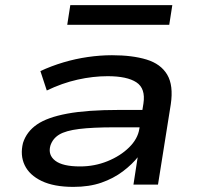

<svg xmlns="http://www.w3.org/2000/svg" viewBox="-20 -722 786 751"><path d="M267 9Q191 9 143 -14Q95 -37 76.5 -76Q58 -115 70 -163Q84 -207 124.5 -235Q165 -263 243 -277.5Q321 -292 446 -292H558L548 -224H428Q342 -224 289.5 -217.5Q237 -211 211.5 -195.5Q186 -180 177 -152Q167 -116 196 -93.5Q225 -71 293 -71Q350 -71 400.5 -91.5Q451 -112 485 -145.5Q519 -179 525 -218L541 -317Q550 -376 513.5 -400Q477 -424 401 -424Q344 -424 283.5 -410.5Q223 -397 163 -368L138 -444Q181 -464 228 -478Q275 -492 323.5 -499Q372 -506 418 -506Q498 -506 553.5 -489Q609 -472 634 -430Q659 -388 648 -314L598 0H502L519 -110L522 -111Q498 -80 461 -52Q424 -24 376.5 -7.5Q329 9 267 9ZM243 -625 255 -702H654L642 -625Z"/></svg>

Font: Nunito Sans 7pt Expanded Medium
Style: Italic
Weight: 500
Width: 7
Italic angle: -9°
Designer: Vernon Adams
Foundry: Vernon Adams
Version: Version 3.101;gftools[0.9.27]